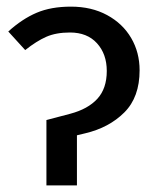

<svg xmlns="http://www.w3.org/2000/svg" viewBox="-20 -559 481 579"><path d="M120 -197 192 -216Q245 -230 273.5 -261Q302 -292 302 -345Q302 -396 272.5 -428.5Q243 -461 191 -461Q149 -461 119.5 -448Q90 -435 56 -408L5 -464Q47 -502 90.5 -520.5Q134 -539 194 -539Q256 -539 303 -513.5Q350 -488 375.5 -444.5Q401 -401 401 -347Q401 -266 355 -220Q309 -174 237 -157L212 -151V0H120Z"/></svg>

Font: Fira GO
Style: Regular
Weight: 400
Designer: Carrois Corporate
Foundry: Carrois Corporate GbR
Version: Version 0.300